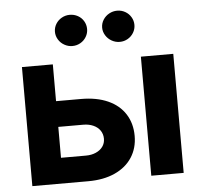

<svg xmlns="http://www.w3.org/2000/svg" viewBox="-53 -798 892 852"><g transform="rotate(-5 393.5 -371.5)"><path d="M528.6 -182.4Q528.6 -128.4 502 -87.2Q475.4 -45.9 425.1 -22.9Q374.8 0 305.9 0H56.9V-530.3H194.5V-114.2H305.9Q330.6 -114.2 350.2 -122.9Q369.9 -131.5 380.8 -146.8Q391.7 -162.1 391.7 -181.8Q391.7 -202.5 380.8 -218.5Q369.9 -234.4 350.2 -243.1Q330.6 -251.8 305.9 -251.8H147.1V-366.4H305.9Q375.2 -366.4 425.3 -344Q475.4 -321.6 502 -279.9Q528.6 -238.3 528.6 -182.4ZM586.7 -530.3H731V0H586.7ZM216.4 -673.3Q216.4 -692.2 226.1 -708.2Q235.9 -724.2 252.5 -733.5Q269 -742.8 288.1 -742.8Q308 -742.8 324.3 -733.7Q340.6 -724.7 350.1 -708.7Q359.7 -692.6 359.7 -673.3Q359.7 -654.8 350.1 -638.7Q340.6 -622.7 324.3 -613.3Q308 -603.8 288.1 -603.8Q269.4 -603.8 252.7 -613.3Q235.9 -622.7 226.1 -639Q216.4 -655.2 216.4 -673.3ZM426.7 -673.3Q426.7 -692.2 436.7 -708.2Q446.7 -724.2 463.5 -733.5Q480.3 -742.8 499.3 -742.8Q518.8 -742.8 535.1 -733.5Q551.4 -724.2 560.9 -708.2Q570.5 -692.2 570.5 -673.3Q570.5 -654.8 560.9 -638.7Q551.4 -622.7 535.1 -613.3Q518.8 -603.8 499.3 -603.8Q480.3 -603.8 463.5 -613.3Q446.7 -622.7 436.7 -639Q426.7 -655.2 426.7 -673.3Z"/></g></svg>

Font: Pretendard JP Variable
Style: Regular
Weight: 400
Designer: Base glyphs from Inter by Rasmus Andersson; Hangul glyphs from Noto Sans CJK(Source Han Sans) by Jang Soo-young and Kang
Foundry: Kil Hyung-jin
Version: Version 1.307;Glyphs 3.2 (3192)